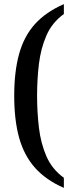

<svg xmlns="http://www.w3.org/2000/svg" viewBox="-20 -782 356 932"><path d="M290 130Q203 92 150 32.5Q97 -27 73 -113Q49 -199 49 -317Q49 -435 73 -521Q97 -607 150 -665.5Q203 -724 290 -762V-714Q233 -673 205.5 -610Q178 -547 169 -472Q160 -397 160 -317Q160 -238 169 -162Q178 -86 205.5 -23Q233 40 290 81Z"/></svg>

Font: Noto Serif Lao Condensed Medium
Style: Regular
Weight: 500
Width: 3
Designer: Monotype Design Team
Foundry: Monotype Imaging Inc.
Version: Version 2.003; ttfautohint (v1.8.4.7-5d5b)